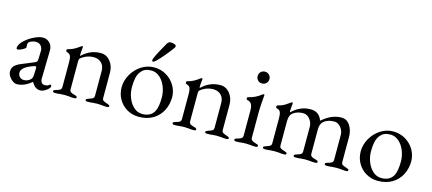

<svg xmlns="http://www.w3.org/2000/svg" viewBox="-51 -1111 3570 1587"><g transform="rotate(15 1734.0 -317.5)"><path d="M37 -72Q37 -103 53.5 -121Q70 -139 108 -155L210 -197Q229 -205 233 -211Q237 -217 238 -237L240 -301Q241 -328 225 -346.5Q209 -365 181 -365Q166 -365 151 -360Q136 -355 126 -347Q116 -340 116 -318L117 -300Q117 -292 91.5 -278.5Q66 -265 51 -265Q46 -265 43 -267.5Q40 -270 40 -274Q40 -290 50.5 -308.5Q61 -327 80 -343Q114 -374 156.5 -394Q199 -414 229 -414Q265 -414 288.5 -388.5Q312 -363 311 -325L306 -85Q305 -64 315 -51Q325 -38 342 -38Q367 -38 379 -49Q384 -54 387 -54Q392 -54 395 -51Q398 -48 398 -43Q398 -39 395 -32.5Q392 -26 387 -21Q371 -5 352.5 4.5Q334 14 318 14Q272 14 245 -38H242Q209 -11 179 1.5Q149 14 117 14Q100 14 81 0.5Q62 -13 49.5 -33.5Q37 -54 37 -72ZM223 -58Q229 -64 232 -73Q235 -82 236 -99L238 -148V-154Q238 -162 236 -165.5Q234 -169 229 -169Q223 -169 209 -164Q159 -146 137 -126Q115 -106 115 -87Q115 -62 129.5 -48Q144 -34 164 -34Q199 -34 223 -58Z M423 -8Q423 -15 428 -17.5Q433 -20 446 -24Q467 -29 478 -36.5Q489 -44 489 -62V-277Q489 -309 482 -326Q475 -343 452 -349Q442 -352 442 -362Q442 -373 451 -374Q482 -382 503.5 -394Q525 -406 551 -425Q558 -430 562 -430Q567 -430 567 -423L565 -402Q564 -394 563 -382.5Q562 -371 562 -359Q562 -349 564 -347Q600 -381 639 -397.5Q678 -414 725 -414Q773 -414 805.5 -374Q838 -334 838 -275V-62Q838 -44 848.5 -37.5Q859 -31 881 -24Q893 -20 898.5 -16.5Q904 -13 904 -6Q904 3 884 3Q857 3 841 0Q821 -2 804 -2Q788 -2 766 0Q750 3 722 3Q702 3 702 -6Q702 -13 707.5 -16.5Q713 -20 725 -24Q747 -31 757.5 -37.5Q768 -44 768 -62V-272Q768 -315 743.5 -340Q719 -365 678 -366Q616 -366 567 -326Q559 -318 559 -303V-62Q559 -44 570 -36.5Q581 -29 602 -24Q614 -21 619.5 -17.5Q625 -14 625 -8Q625 3 605 3Q579 3 562 0Q540 -2 524 -2Q508 -2 486 0Q470 3 443 3Q423 3 423 -8Z M962 0ZM962 -187Q962 -242 991.5 -295Q1021 -348 1071.5 -381Q1122 -414 1181 -414Q1238 -414 1285 -386.5Q1332 -359 1359.5 -312.5Q1387 -266 1387 -213Q1387 -153 1361 -101Q1335 -49 1284 -17.5Q1233 14 1161 14Q1106 14 1060.5 -12Q1015 -38 988.5 -84Q962 -130 962 -187ZM1285 -71Q1305 -110 1305 -189Q1305 -237 1287 -282Q1269 -327 1237 -355Q1205 -383 1164 -383Q1135 -383 1114 -374Q1093 -365 1076 -343Q1058 -320 1051 -286.5Q1044 -253 1044 -210Q1044 -160 1062 -115.5Q1080 -71 1111.5 -43.5Q1143 -16 1182 -16Q1257 -16 1285 -71ZM1149 -466Q1149 -473 1153 -484Q1162 -508 1187.5 -555Q1213 -602 1230 -631Q1235 -639 1242.5 -644Q1250 -649 1257 -649Q1277 -649 1291.5 -643.5Q1306 -638 1306 -628Q1306 -621 1302 -615Q1298 -609 1296 -607Q1279 -582 1244 -540.5Q1209 -499 1188 -478Q1167 -457 1157 -457Q1149 -457 1149 -466Z M1446 -8Q1446 -15 1451 -17.5Q1456 -20 1469 -24Q1490 -29 1501 -36.5Q1512 -44 1512 -62V-277Q1512 -309 1505 -326Q1498 -343 1475 -349Q1465 -352 1465 -362Q1465 -373 1474 -374Q1505 -382 1526.5 -394Q1548 -406 1574 -425Q1581 -430 1585 -430Q1590 -430 1590 -423L1588 -402Q1587 -394 1586 -382.5Q1585 -371 1585 -359Q1585 -349 1587 -347Q1623 -381 1662 -397.5Q1701 -414 1748 -414Q1796 -414 1828.5 -374Q1861 -334 1861 -275V-62Q1861 -44 1871.5 -37.5Q1882 -31 1904 -24Q1916 -20 1921.5 -16.5Q1927 -13 1927 -6Q1927 3 1907 3Q1880 3 1864 0Q1844 -2 1827 -2Q1811 -2 1789 0Q1773 3 1745 3Q1725 3 1725 -6Q1725 -13 1730.5 -16.5Q1736 -20 1748 -24Q1770 -31 1780.5 -37.5Q1791 -44 1791 -62V-272Q1791 -315 1766.5 -340Q1742 -365 1701 -366Q1639 -366 1590 -326Q1582 -318 1582 -303V-62Q1582 -44 1593 -36.5Q1604 -29 1625 -24Q1637 -21 1642.5 -17.5Q1648 -14 1648 -8Q1648 3 1628 3Q1602 3 1585 0Q1563 -2 1547 -2Q1531 -2 1509 0Q1493 3 1466 3Q1446 3 1446 -8Z M1974 0ZM1974 -8Q1974 -15 1979.5 -18Q1985 -21 1997 -24Q2020 -30 2030 -37.5Q2040 -45 2040 -62V-279Q2040 -345 1995 -352Q1985 -353 1985 -365Q1985 -376 1994 -377Q2055 -391 2099 -427Q2108 -434 2113 -434Q2119 -434 2119 -429Q2119 -418 2116 -391Q2115 -379 2112.5 -346.5Q2110 -314 2110 -294V-62Q2110 -46 2120.5 -38Q2131 -30 2153 -24Q2165 -21 2170.5 -18Q2176 -15 2176 -8Q2176 3 2156 3Q2131 3 2114 0Q2092 -2 2075 -2Q2059 -2 2037 0Q2021 3 1994 3Q1974 3 1974 -8ZM2024 -566Q2024 -588 2038.5 -602.5Q2053 -617 2074 -617Q2096 -617 2110.5 -602.5Q2125 -588 2125 -566Q2125 -545 2110.5 -530.5Q2096 -516 2074 -516Q2053 -516 2038.5 -530.5Q2024 -545 2024 -566Z M2219 -8Q2219 -14 2224.5 -17Q2230 -20 2242 -24Q2264 -31 2274.5 -37.5Q2285 -44 2285 -62V-277Q2285 -309 2277.5 -327Q2270 -345 2247 -349Q2238 -351 2238 -362Q2238 -372 2246 -374Q2273 -381 2289 -388.5Q2305 -396 2326 -411L2348 -426Q2349 -426 2351.5 -428Q2354 -430 2357 -430Q2359 -430 2361 -428Q2363 -426 2363 -423L2361 -402Q2360 -394 2359 -382.5Q2358 -371 2358 -359Q2358 -349 2360 -347H2362Q2431 -414 2518 -414Q2555 -414 2579 -398Q2603 -382 2618 -345H2621Q2699 -414 2784 -414Q2830 -414 2857 -372.5Q2884 -331 2884 -275V-62Q2884 -44 2894.5 -37.5Q2905 -31 2927 -24Q2939 -20 2944.5 -17Q2950 -14 2950 -8Q2950 -2 2945.5 0.5Q2941 3 2930 3Q2903 3 2888 0Q2868 -2 2851 -2Q2833 -2 2813 0Q2795 3 2768 3Q2748 3 2748 -8Q2748 -15 2753.5 -18Q2759 -21 2771 -24Q2792 -29 2803 -36.5Q2814 -44 2814 -62V-272Q2814 -309 2790 -338Q2766 -367 2734 -367Q2681 -367 2647 -340Q2619 -318 2619 -268V-62Q2619 -44 2631 -36.5Q2643 -29 2664 -24Q2687 -19 2687 -8Q2687 3 2667 3Q2640 3 2623 0Q2601 -2 2585 -2Q2567 -2 2547 0Q2529 3 2502 3Q2482 3 2482 -8Q2482 -14 2486.5 -16.5Q2491 -19 2496.5 -21Q2502 -23 2505 -24Q2528 -31 2538.5 -37.5Q2549 -44 2549 -62V-272Q2549 -309 2525 -338Q2501 -367 2469 -367Q2416 -367 2382 -340Q2355 -320 2355 -268V-62Q2355 -44 2365.5 -37.5Q2376 -31 2398 -24Q2401 -23 2407.5 -21Q2414 -19 2417.5 -16Q2421 -13 2421 -8Q2421 3 2401 3Q2375 3 2358 0Q2336 -2 2320 -2Q2304 -2 2282 0Q2266 3 2239 3Q2219 3 2219 -8Z M3008 -187Q3008 -242 3037.5 -295Q3067 -348 3117.5 -381Q3168 -414 3227 -414Q3284 -414 3331 -386.5Q3378 -359 3405.5 -312.5Q3433 -266 3433 -213Q3433 -153 3407 -101Q3381 -49 3330 -17.5Q3279 14 3207 14Q3152 14 3106.5 -12Q3061 -38 3034.5 -84Q3008 -130 3008 -187ZM3331 -71Q3351 -110 3351 -189Q3351 -237 3333 -282Q3315 -327 3283 -355Q3251 -383 3210 -383Q3181 -383 3160 -374Q3139 -365 3122 -343Q3104 -320 3097 -286.5Q3090 -253 3090 -210Q3090 -160 3108 -115.5Q3126 -71 3157.5 -43.5Q3189 -16 3228 -16Q3303 -16 3331 -71Z"/></g></svg>

Font: EB Garamond
Style: Regular
Weight: 400
Designer: Georg Duffner and Octavio Pardo
Foundry: Georg Duffner
Version: Version 1.000; ttfautohint (v1.6)